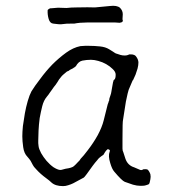

<svg xmlns="http://www.w3.org/2000/svg" viewBox="-20 -629 602 659"><path d="M305.7 -603.5 357.4 -608.4Q380.9 -611.3 391.6 -602.5Q401.4 -592.8 401.4 -580.1L400.4 -562.5Q405.3 -552.7 390.6 -550.8L376 -551.8Q376 -551.8 278.3 -551.8Q253.9 -551.8 234.4 -547.9Q227.5 -547.9 220.7 -547.9Q206.1 -547.9 201.2 -546.9Q187.5 -544.9 180.7 -545.9Q179.7 -545.9 163.1 -547.9Q151.4 -548.8 147 -564Q142.6 -579.1 143.6 -593.8V-594.7Q150.4 -601.6 156.2 -600.6L178.7 -602.5H180.7L208 -601.6Q224.6 -603.5 243.2 -603.5Q286.1 -604.5 305.7 -603.5ZM222.7 -390.6Q219.7 -389.6 216.8 -386.7Q214.8 -385.7 213.9 -384.8V-385.7L212.9 -384.8Q211.9 -383.8 210.9 -383.8H210L209 -382.8Q203.1 -377.9 197.3 -373Q192.4 -369.1 187.5 -362.3Q181.6 -355.5 178.7 -349.6Q175.8 -344.7 170.9 -337.9Q165 -331.1 159.2 -322.3L151.4 -311.5Q146.5 -303.7 140.6 -296.9Q129.9 -284.2 125 -264.6Q120.1 -245.1 116.2 -223.6Q113.3 -201.2 112.3 -180.7Q111.3 -160.2 111.3 -146.5Q111.3 -146.5 111.3 -137.7Q111.3 -133.8 112.3 -127.9Q113.3 -118.2 121.1 -103.5Q128.9 -89.8 139.6 -77.1Q151.4 -63.5 164.1 -54.7Q181.6 -43.9 190.4 -45.9Q197.3 -47.9 205.1 -49.8Q226.6 -52.7 233.4 -58.6Q240.2 -64.5 247.1 -72.3Q253.9 -78.1 256.8 -84Q266.6 -93.8 281.2 -113.3Q300.8 -138.7 315.4 -165Q330.1 -192.4 335.9 -215.8Q348.6 -266.6 349.6 -270.5Q353.5 -280.3 353.5 -282.2L354.5 -283.2L355.5 -291Q356.4 -293 359.4 -302.7Q361.3 -307.6 362.3 -314.5Q363.3 -319.3 364.3 -326.2Q365.2 -332 366.2 -336.9Q367.2 -342.8 368.2 -347.7Q370.1 -351.6 370.1 -354.5H371.1L372.1 -355.5Q377 -358.4 377 -373Q377 -382.8 366.2 -392.6Q357.4 -401.4 344.7 -408.7Q332 -416 317.4 -419.9Q303.7 -423.8 292 -423.8Q277.3 -423.8 262.7 -420.9Q249 -418 240.2 -401.4Q239.3 -401.4 239.3 -400.4H238.3Q237.3 -399.4 235.4 -397.5H234.4Q232.4 -395.5 230.5 -394.5Q225.6 -392.6 222.7 -390.6ZM477.5 7.8Q473.6 8.8 461.9 8.8Q450.2 8.8 436.5 4.9Q421.9 0 408.2 -4.9Q398.4 -8.8 372.1 -40Q364.3 -48.8 358.4 -69.3Q350.6 -93.8 356.4 -108.4Q359.4 -114.3 352.5 -116.2L350.6 -117.2L348.6 -116.2Q343.8 -112.3 340.8 -107.4Q336.9 -100.6 335 -97.7Q318.4 -86.9 314.5 -80.1Q305.7 -70.3 297.9 -59.6Q286.1 -43 277.8 -31.7Q269.5 -20.5 267.6 -19.5Q264.6 -17.6 231.4 0Q223.6 3.9 213.9 6.8Q205.1 9.8 196.3 9.8Q169.9 9.8 156.2 -2.9Q150.4 -8.8 139.6 -16.6Q128.9 -24.4 120.1 -32.2Q111.3 -40 103.5 -48.8Q95.7 -56.6 92.8 -62.5Q88.9 -70.3 85 -77.1Q81.1 -83 74.2 -90.8Q62.5 -102.5 59.6 -124Q56.6 -145.5 56.6 -161.1Q56.6 -175.8 58.6 -196.3Q61.5 -217.8 65.4 -240.2Q69.3 -261.7 75.2 -282.2Q81.1 -302.7 87.9 -315.4Q98.6 -333 118.2 -358.4Q136.7 -383.8 159.2 -407.2Q181.6 -429.7 207 -448.2Q231.4 -465.8 255.9 -470.7Q264.6 -471.7 271.5 -471.7Q279.3 -471.7 286.1 -471.7Q303.7 -471.7 323.2 -469.7Q341.8 -467.8 354.5 -460Q360.4 -456.1 367.2 -452.1Q376 -445.3 381.8 -444.3Q387.7 -442.4 393.6 -440.4Q400.4 -438.5 408.2 -438.5H409.2Q416 -438.5 421.9 -441.4L423.8 -442.4Q424.8 -442.4 428.7 -442.4H427.7H428.7Q443.4 -442.4 448.2 -433.6Q455.1 -423.8 455.1 -414.1Q455.1 -405.3 452.1 -393.6Q446.3 -377 445.3 -373Q441.4 -364.3 436.5 -353.5H435.5Q431.6 -343.8 426.8 -333Q420.9 -321.3 418 -307.6Q412.1 -282.2 412.1 -280.3Q403.3 -222.7 402.3 -217.8Q400.4 -211.9 400.4 -152.3V-119.1Q400.4 -111.3 403.3 -106.4Q404.3 -102.5 410.2 -85Q418 -61.5 440.4 -54.7Q447.3 -51.8 460.9 -45.9Q466.8 -43.9 471.7 -47.9Q481.4 -48.8 483.4 -47.9H484.4Q486.3 -47.9 490.2 -43Q494.1 -37.1 496.1 -31.2Q498 -22.5 496.1 -13.7Q494.1 -1 491.2 2.9Q488.3 4.9 477.5 7.8Z"/></svg>

Font: ToneOZ-Zhuyin-Tsuipita-TC
Style: Regular
Weight: 400
Designer: ÂÆ£ÂøóÂáåJeffrey Xuan(jeffreyx@gmail.com, ToneOZ.com) ÈòøÂù§(cjkFonts)
Foundry: ToneOZ
Version: Version 0.240710